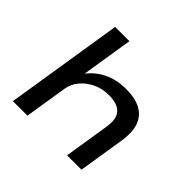

<svg xmlns="http://www.w3.org/2000/svg" viewBox="-168 -895 1085 1085"><g transform="rotate(45 374.5 -352.5)"><path d="M63 0 175 -705H289L238 -385H231Q272 -442 331.5 -471.5Q391 -501 468 -501Q539 -501 584.5 -477Q630 -453 648.5 -404Q667 -355 655 -277L611 0H496L539 -271Q547 -322 536 -351Q525 -380 496.5 -394Q468 -408 423 -408Q370 -408 326.5 -387Q283 -366 255 -332.5Q227 -299 220 -256L179 0Z"/></g></svg>

Font: Nunito Sans 10pt Expanded SemiBold
Style: Italic
Weight: 600
Width: 7
Italic angle: -9°
Designer: Vernon Adams
Foundry: Vernon Adams
Version: Version 3.101;gftools[0.9.27]